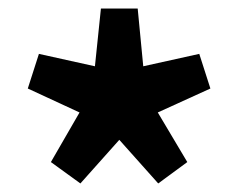

<svg xmlns="http://www.w3.org/2000/svg" viewBox="-20 -832 558 449"><path d="M168 -403 99 -453 166 -569 45 -625 71 -706 202 -677 216 -812H302L315 -677L446 -706L472 -625L349 -569L418 -453L350 -403L259 -505Z"/></svg>

Font: Noto Sans HK Thin ExtraBold
Style: Regular
Weight: 800
Version: Version 2.004-H2;hotconv 1.0.118;makeotfexe 2.5.65603